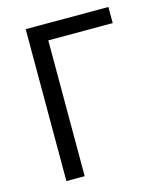

<svg xmlns="http://www.w3.org/2000/svg" viewBox="-106 -775 712 852"><g transform="rotate(-15 249.5 -349.0)"><path d="M93 -698V0H177V-624H473V-698Z"/></g></svg>

Font: Braiins Sans
Style: Regular
Weight: 400
Designer: Mike Abbink, Paul van der Laan, Pieter van Rosmalen, Jiri Chlebus, Lubos Buracinsky
Foundry: Bold Monday, Sudetype
Version: Version 1.000;hotconv 1.0.109;makeotfexe 2.5.65596